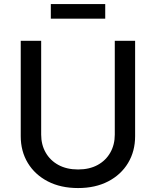

<svg xmlns="http://www.w3.org/2000/svg" viewBox="-20 -932 782 963"><path d="M371.6 11.2Q284.7 11.2 220 -22.2Q155.3 -55.7 119.6 -114.5Q84 -173.3 84 -249V-727.5H186.5V-256.8Q186.5 -206.5 209 -167Q231.4 -127.4 272.9 -104.7Q314.5 -82 371.6 -82Q428.7 -82 470 -104.7Q511.2 -127.4 533.4 -167Q555.7 -206.5 555.7 -256.8V-727.5H657.7V-249Q657.7 -173.3 622.3 -114.5Q586.9 -55.7 522.5 -22.2Q458 11.2 371.6 11.2ZM507.8 -911.6V-838.4H234.9V-911.6Z"/></svg>

Font: Inter Cardless
Style: Regular
Weight: 400
Designer: Rasmus Andersson
Foundry: rsms
Version: Version 4.001;git-9221beed3